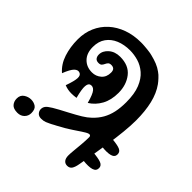

<svg xmlns="http://www.w3.org/2000/svg" viewBox="-199 -867 1018 1018"><g transform="rotate(45 310.0 -358.0)"><path d="M152 -102Q152 -115 159.5 -125.5Q167 -136 192 -151Q217 -166 269 -193Q308 -213.5 333.5 -229Q359 -244.5 376 -261Q401 -284.5 416.8 -312Q432.5 -339.5 439.8 -373Q447 -406.5 447 -448Q447 -511 430.5 -551.8Q414 -592.5 387.2 -615.5Q360.5 -638.5 329 -647.8Q297.5 -657 267 -657Q223.5 -657 189 -642.8Q154.5 -628.5 134.2 -600.2Q114 -572 114 -530Q114 -483.5 139.8 -457.2Q165.5 -431 206 -431Q235.5 -431 257.2 -449.8Q279 -468.5 279 -502Q279 -518 271.8 -525Q264.5 -532 251 -532Q238.5 -532 232.8 -525.8Q227 -519.5 223.5 -511.5Q220 -503.5 214.2 -497.2Q208.5 -491 195.5 -491Q179.5 -491 172.2 -500.5Q165 -510 165 -524Q165 -552 190 -574Q215 -596 254 -596Q318.5 -596 350.8 -554.8Q383 -513.5 383 -454Q383 -400 361.8 -361.5Q340.5 -323 305 -301Q291 -353 277.2 -368.8Q263.5 -384.5 246 -379Q234 -375.5 232 -353.5Q230 -331.5 244 -278Q235 -276.5 226 -275.8Q217 -275 208 -275Q194 -275 181 -277.5Q168 -280 156 -285Q173.5 -334 174.2 -356.5Q175 -379 159.5 -384Q144.5 -389.5 129.5 -375Q114.5 -360.5 97 -316Q61 -347 45 -396Q29 -445 29 -502Q29 -552 47 -593.2Q65 -634.5 98.2 -664.8Q131.5 -695 177.2 -711.5Q223 -728 278 -728Q284 -728 290.8 -727.8Q297.5 -727.5 303.5 -727Q312.5 -726.5 321 -725.5Q329.5 -724.5 338 -723.5Q345 -723 351.8 -721.5Q358.5 -720 365 -718.5Q390 -712.5 411.8 -703.8Q433.5 -695 451 -682Q458 -677 464.5 -671.5Q471 -666 477 -659Q482.5 -653 487.8 -647Q493 -641 498 -634Q526 -595 539 -540.5Q552 -486 552 -417Q552 -377.5 547 -328.8Q542 -280 534.5 -228.5Q527 -177 518.5 -128.5Q510 -80 503 -40Q498.5 -14 489.8 -1Q481 12 463 12Q447.5 12 438.2 0.8Q429 -10.5 429 -32Q429 -46 431.5 -71Q434 -96 436.5 -124.8Q439 -153.5 439 -178Q439 -184 436.2 -187Q433.5 -190 429 -190Q421.5 -190 409.8 -183Q398 -176 389 -170Q380 -164 370.8 -157.8Q361.5 -151.5 350 -144Q342.5 -139 336 -135Q329.5 -131 324.2 -127.8Q319 -124.5 315 -122Q307.5 -117.5 300.2 -113.8Q293 -110 286 -106Q281 -103 274 -99.2Q267 -95.5 261 -92.5Q256 -89.5 250.2 -86.5Q244.5 -83.5 239 -81Q232.5 -77.5 219.5 -72.2Q206.5 -67 189 -67Q171 -67 161.5 -77.8Q152 -88.5 152 -102ZM78 0Q47.5 0 34.8 -15Q22 -30 22 -51.5Q22 -77 40.5 -89.5Q59 -102 80.5 -102Q100.5 -102 116.2 -91.5Q132 -81 132 -51.5Q132 -30 117 -15Q102 0 78 0ZM504 -69 506 -137Q551 -133.5 571.5 -125.8Q592 -118 592 -99Q592 -77.5 569.5 -70.8Q547 -64 504 -69ZM522 -191 534 -258Q574 -254.5 592 -246.8Q610 -239 610 -220Q610 -199 587 -192.5Q564 -186 522 -191Z"/></g></svg>

Font: Kablammo
Style: Regular
Weight: 400
Designer: Travis Kochel, Lizy Gershenzon, Daria Petrova, Ethan Cohen
Foundry: Vectro Type Foundry
Version: Version 1.002